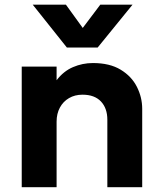

<svg xmlns="http://www.w3.org/2000/svg" viewBox="-20 -784 682 804"><path d="M71 0V-505H217V-448Q246 -486 285.8 -503Q325.5 -520 369 -520Q439.5 -520 485.2 -492.2Q531 -464.5 553.2 -420.5Q575.5 -376.5 575.5 -328V0H429.5V-282.5Q429.5 -330.5 402.8 -359Q376 -387.5 325.5 -387.5Q293.5 -387.5 269 -373.2Q244.5 -359 230.8 -333.5Q217 -308 217 -274.5V0ZM260 -585 117 -764.5H256L326.5 -667L400 -764.5H535L389 -585Z"/></svg>

Font: Geologica Cursive SemiBold
Style: Regular
Weight: 600
Designer: Sindre Bremnes, Frode Helland
Foundry: Monokrom Skriftforlag AS
Version: Version 1.010;gftools[0.9.28]